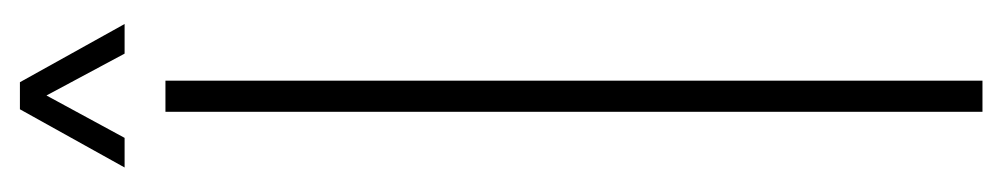

<svg xmlns="http://www.w3.org/2000/svg" viewBox="-417 -565 982 188"><g transform="rotate(-90 74.0 -471.0)"><path d="M58.5 0V-800H89V0ZM4 -840 61 -942.5H87.5L144.5 -840H115.5L74.5 -916.5L33 -840Z"/></g></svg>

Font: Big Shoulders Stencil Display ExtraLight
Style: Regular
Weight: 250
Designer: Patric King
Foundry: XO Type Co
Version: Version 2.001